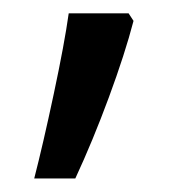

<svg xmlns="http://www.w3.org/2000/svg" viewBox="-20 -136 285 285"><path d="M170.9 -116.2 178.2 -105Q165.5 -56.2 141.6 8.5Q117.7 73.2 91.8 128.9H30.8Q43.9 78.1 59.8 3.4Q75.7 -71.3 82 -116.2Z"/></svg>

Font: f01836669
Style: Regular
Weight: 400
Foundry: Ascender Corporation
Version: Version 1.10